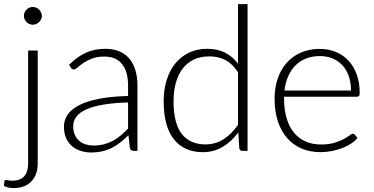

<svg xmlns="http://www.w3.org/2000/svg" viewBox="-52 -748 1852 952"><path d="M135 -497.5V63.5Q135 89.5 127.5 111.5Q120 133.5 105.2 149.8Q90.5 166 68.2 175.2Q46 184.5 16 184.5Q1.5 184.5 -10 182Q-21.5 179.5 -32.5 174L-30 150Q-28.5 145.5 -26 144.8Q-23.5 144 -19.2 144.8Q-15 145.5 -8.5 146.8Q-2 148 8 148Q48.5 148 68 126Q87.5 104 87.5 63.5V-497.5ZM155.5 -669Q155.5 -660 151.8 -652.2Q148 -644.5 141.8 -638.5Q135.5 -632.5 127.5 -629Q119.5 -625.5 110.5 -625.5Q101.5 -625.5 93.5 -629Q85.5 -632.5 79.5 -638.5Q73.5 -644.5 70 -652.2Q66.5 -660 66.5 -669Q66.5 -678 70 -686.2Q73.5 -694.5 79.5 -700.5Q85.5 -706.5 93.5 -710Q101.5 -713.5 110.5 -713.5Q119.5 -713.5 127.5 -710Q135.5 -706.5 141.8 -700.5Q148 -694.5 151.8 -686.2Q155.5 -678 155.5 -669Z M610.5 0Q595.5 0 592 -14L585 -77.5Q564.5 -57.5 544.2 -41.5Q524 -25.5 502 -14.5Q480 -3.5 454.5 2.2Q429 8 398.5 8Q373 8 349 0.5Q325 -7 306.2 -22.5Q287.5 -38 276.2 -62.2Q265 -86.5 265 -120.5Q265 -152 283 -179Q301 -206 339.5 -226Q378 -246 438.2 -258Q498.5 -270 583 -272V-324Q583 -393 553.2 -430.2Q523.5 -467.5 465 -467.5Q429 -467.5 403.8 -457.5Q378.5 -447.5 361 -435.5Q343.5 -423.5 332.5 -413.5Q321.5 -403.5 314 -403.5Q308.5 -403.5 305 -406Q301.5 -408.5 299 -412.5L290.5 -427Q329.5 -466 372.5 -486Q415.5 -506 470 -506Q510 -506 540 -493.2Q570 -480.5 589.8 -456.8Q609.5 -433 619.5 -399.2Q629.5 -365.5 629.5 -324V0ZM410.5 -26.5Q439.5 -26.5 463.8 -32.8Q488 -39 508.8 -50.2Q529.5 -61.5 547.5 -77Q565.5 -92.5 583 -110.5V-240Q512 -238 460.5 -229.2Q409 -220.5 375.8 -205.5Q342.5 -190.5 326.8 -169.8Q311 -149 311 -122.5Q311 -97.5 319.2 -79.2Q327.5 -61 341.2 -49.2Q355 -37.5 373 -32Q391 -26.5 410.5 -26.5Z M1149.5 0Q1136.5 0 1134.5 -13L1129.5 -91.5Q1096.5 -46.5 1052.5 -20Q1008.5 6.5 953.5 6.5Q861.5 6.5 810.5 -57Q759.5 -120.5 759.5 -247.5Q759.5 -302 773.8 -349.2Q788 -396.5 815.5 -431.2Q843 -466 883.2 -486Q923.5 -506 976 -506Q1026.5 -506 1063.5 -487.2Q1100.5 -468.5 1128 -432.5V-727.5H1175.5V0ZM967 -32Q1016 -32 1056.2 -57.5Q1096.5 -83 1128 -129V-390Q1099.5 -433 1064.8 -450.8Q1030 -468.5 985.5 -468.5Q941.5 -468.5 908.5 -452.5Q875.5 -436.5 853.2 -407.2Q831 -378 819.8 -337.2Q808.5 -296.5 808.5 -247.5Q808.5 -136.5 849.2 -84.2Q890 -32 967 -32Z M1534 -505.5Q1576 -505.5 1612 -491Q1648 -476.5 1674.5 -448.8Q1701 -421 1716.2 -380.5Q1731.5 -340 1731.5 -287.5Q1731.5 -276.5 1728.5 -272.5Q1725.5 -268.5 1718.5 -268.5H1356.5V-259Q1356.5 -203 1369.5 -160.5Q1382.5 -118 1406.5 -89.2Q1430.5 -60.5 1464.5 -46Q1498.5 -31.5 1540.5 -31.5Q1578 -31.5 1605.5 -39.8Q1633 -48 1651.8 -58.2Q1670.5 -68.5 1681.5 -76.8Q1692.5 -85 1697.5 -85Q1704 -85 1707.5 -80L1720.5 -64Q1708.5 -49 1688.8 -36Q1669 -23 1644.8 -13.8Q1620.5 -4.5 1592.8 1Q1565 6.5 1537 6.5Q1486 6.5 1444 -11.2Q1402 -29 1372 -63Q1342 -97 1325.8 -146.2Q1309.5 -195.5 1309.5 -259Q1309.5 -312.5 1324.8 -357.8Q1340 -403 1368.8 -435.8Q1397.5 -468.5 1439.2 -487Q1481 -505.5 1534 -505.5ZM1534.5 -470Q1496 -470 1465.5 -458Q1435 -446 1412.8 -423.5Q1390.5 -401 1376.8 -369.5Q1363 -338 1358.5 -299H1688.5Q1688.5 -339 1677.2 -370.8Q1666 -402.5 1645.5 -424.5Q1625 -446.5 1596.8 -458.2Q1568.5 -470 1534.5 -470Z"/></svg>

Font: Lato Light
Style: Regular
Weight: 300
Designer: Lukasz Dziedzic
Foundry: tyPoland Lukasz Dziedzic
Version: Version 2.007; 2014-02-27